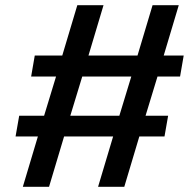

<svg xmlns="http://www.w3.org/2000/svg" viewBox="-20 -720 733 740"><path d="M587 -425 541 -274H628L614 -194H517L459 0H358L416 -194H227L169 0H68L126 -194H40L54 -274H150L196 -425H100L114 -506H220L278 -700H379L321 -506H510L568 -700H669L611 -506H688L674 -425ZM486 -425H297L251 -274H440Z"/></svg>

Font: Sarabun Medium
Style: Italic
Weight: 500
Italic angle: -10°
Designer: Suppakit Chalermlarp | Katatrad Co.,Ltd.
Foundry: Cadson Demak Co.,Ltd.
Version: Version 1.000; ttfautohint (v1.6)